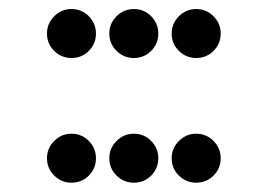

<svg xmlns="http://www.w3.org/2000/svg" viewBox="-20 -552 587 421"><path d="M190.4 -478.5Q190.4 -456.1 174.8 -440.4Q159.2 -424.8 136.7 -424.8Q114.7 -424.8 98.9 -440.4Q83 -456.1 83 -478.5Q83 -500.5 98.9 -516.4Q114.7 -532.2 136.7 -532.2Q159.2 -532.2 174.8 -516.4Q190.4 -500.5 190.4 -478.5ZM327.1 -478.5Q327.1 -456.1 311.5 -440.4Q295.9 -424.8 273.4 -424.8Q251.5 -424.8 235.6 -440.4Q219.7 -456.1 219.7 -478.5Q219.7 -500.5 235.6 -516.4Q251.5 -532.2 273.4 -532.2Q295.9 -532.2 311.5 -516.4Q327.1 -500.5 327.1 -478.5ZM463.9 -478.5Q463.9 -456.1 448.2 -440.4Q432.6 -424.8 410.2 -424.8Q388.2 -424.8 372.3 -440.4Q356.4 -456.1 356.4 -478.5Q356.4 -500.5 372.3 -516.4Q388.2 -532.2 410.2 -532.2Q432.6 -532.2 448.2 -516.4Q463.9 -500.5 463.9 -478.5ZM190.4 -205.1Q190.4 -182.6 174.8 -167Q159.2 -151.4 136.7 -151.4Q114.7 -151.4 98.9 -167Q83 -182.6 83 -205.1Q83 -227.1 98.9 -242.9Q114.7 -258.8 136.7 -258.8Q159.2 -258.8 174.8 -242.9Q190.4 -227.1 190.4 -205.1ZM327.1 -205.1Q327.1 -182.6 311.5 -167Q295.9 -151.4 273.4 -151.4Q251.5 -151.4 235.6 -167Q219.7 -182.6 219.7 -205.1Q219.7 -227.1 235.6 -242.9Q251.5 -258.8 273.4 -258.8Q295.9 -258.8 311.5 -242.9Q327.1 -227.1 327.1 -205.1ZM463.9 -205.1Q463.9 -182.6 448.2 -167Q432.6 -151.4 410.2 -151.4Q388.2 -151.4 372.3 -167Q356.4 -182.6 356.4 -205.1Q356.4 -227.1 372.3 -242.9Q388.2 -258.8 410.2 -258.8Q432.6 -258.8 448.2 -242.9Q463.9 -227.1 463.9 -205.1Z"/></svg>

Font: DatDot
Style: Regular
Weight: 400
Designer: GGBot
Version: 1.00